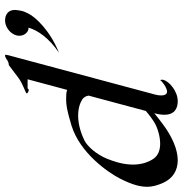

<svg xmlns="http://www.w3.org/2000/svg" viewBox="-12 -684 687 720"><g transform="rotate(-90 331.0 -323.5)"><path d="M650.3 -583.5C652.5 -591.7 654.2 -606.3 654.2 -611C654.2 -636.1 636.8 -647.5 613.7 -647.5C589.7 -647 565.2 -628.4 558.9 -605C557.8 -601.1 557.4 -597.3 557.4 -593.8C557.4 -573.1 573.5 -559.6 584.3 -559.6C585.3 -559.6 586.4 -560.1 587.9 -560.1C578.7 -525.9 548.4 -481.9 493.6 -445.3C579 -479.5 628.6 -535.2 640.6 -560.1C644 -567.4 648.1 -575.2 650.3 -583.5ZM166.4 -350.6C182.6 -358.4 218.9 -373.5 257 -373.5C284.8 -373.5 305 -366.7 318.7 -357.9C326.2 -353 331.3 -344.7 333 -334.5L275.4 -119.6C261.4 -107.4 242.4 -93.3 231 -86.9C214.7 -77.1 182.4 -65.9 152.6 -65.9C129.6 -65.9 108.5 -72.8 95.9 -91.3C83 -110.7 74.3 -135.9 74.3 -167.9C74.3 -185 76.8 -204 82.5 -225.1C85.7 -237.3 90.9 -251 96 -264.6C113.1 -306.6 144.7 -340.8 166.4 -350.6ZM483.7 -647.5C480.3 -647.5 476.3 -647 464.8 -638.7C458.1 -633.8 447.2 -633.3 447.2 -633.3L396.5 -595.2C374.8 -580.1 343.5 -570.8 341.5 -566.9C339.9 -562.5 351 -558.6 354.4 -558.6C357.4 -558.6 360 -563 360 -563H394.2L354.4 -414.6C343.7 -418.5 333 -418.5 319.3 -418.5C298.8 -418.5 279.1 -416 220.7 -398.4C118.4 -366.7 45.8 -263.2 22.3 -217.3C10 -193.4 1.6 -172.9 -3.1 -155.3C-7.1 -140.4 -8.9 -127.3 -8.9 -115.3C-8.9 -92 -2.3 -72.9 6.6 -53.2C23.1 -18.1 52.4 0 90.5 0C129.1 0 177.1 -19 227.4 -57.1C238.4 -65.4 253 -76.2 266.9 -87.9C262.9 -73.2 261.2 -60.7 261.2 -50.2C261.2 -12.3 284.3 0 312.2 0C349.8 0 386.2 -32.2 391.9 -53.2C394.4 -62.5 390.7 -65.4 390.3 -65.4C389.6 -61 362.9 -40 347.8 -40C337.5 -40 333.6 -49.9 333.6 -62.4C333.6 -69.3 334.8 -77.1 336.8 -84.5L484 -633.8C485.5 -639.7 486.2 -643 486.2 -644.9C486.2 -647.2 485.3 -647.5 483.7 -647.5Z"/></g></svg>

Font: Pierce
Style: Oblique
Weight: 400
Italic angle: -15°
Version: Version 0.2.0